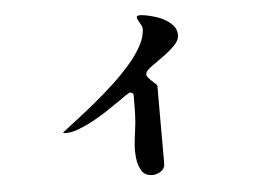

<svg xmlns="http://www.w3.org/2000/svg" viewBox="-48 -660 1096 778"><g transform="rotate(-5 500.0 -271.0)"><path d="M593 13Q593 32 576.5 43Q560 54 543 54Q512 54 498.5 32.5Q485 11 481.5 -19Q478 -49 481 -80Q484 -111 487 -130Q492 -164 493 -197.5Q494 -231 494 -265Q494 -277 493.5 -280Q493 -283 481 -287Q478 -287 476 -285Q462 -278 449 -268Q436 -258 423 -250Q403 -236 375 -217.5Q347 -199 317 -183Q287 -167 257.5 -156Q228 -145 203 -146Q200 -146 196 -148L197 -150Q221 -169 257 -196.5Q293 -224 332.5 -256.5Q372 -289 411.5 -325.5Q451 -362 483 -399Q515 -436 534.5 -472Q554 -508 554 -541Q554 -547 549 -556Q544 -565 539.5 -573Q535 -581 534 -587Q533 -593 541 -595Q545 -596 555.5 -595Q566 -594 570 -593Q587 -590 608.5 -583.5Q630 -577 649 -566Q668 -555 681 -539.5Q694 -524 694 -503Q694 -480 672 -458.5Q650 -437 623 -418Q596 -399 574 -383Q552 -367 552 -354Q552 -349 556.5 -343Q561 -337 567.5 -330.5Q574 -324 580.5 -318.5Q587 -313 590 -310L593 -303Z"/></g></svg>

Font: SoukouMincho
Style: Regular
Weight: 400
Designer: Dr. Ken Lunde (project architect, glyph set definition & overall production); Masataka HATTORI  (production & ideograph 
Foundry: Adobe Systems Incorporated
Version: Version 1.00